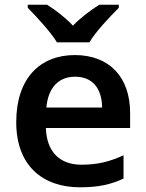

<svg xmlns="http://www.w3.org/2000/svg" viewBox="-20 -786 620 816"><path d="M222 -606H360C386 -651 448 -716 485 -753V-766H402C367 -744 325 -713 290 -677C256 -713 215 -744 180 -766H98V-753C134 -716 195 -651 222 -606ZM298 -552C149 -552 49 -452 49 -267C49 -82 161 10 320 10C399 10 451 -2 505 -27V-126C446 -99 395 -86 326 -86C232 -86 178 -143 175 -242H533V-306C533 -460 443 -552 298 -552ZM299 -460C377 -460 413 -406 414 -329H177C185 -415 230 -460 299 -460Z"/></svg>

Font: Noto Sans New Tai Lue Semibold
Style: Regular
Weight: 600
Designer: Monotype Design Team
Foundry: Monotype Imaging Inc.
Version: Version 2.004